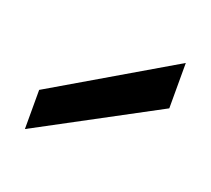

<svg xmlns="http://www.w3.org/2000/svg" viewBox="-51 -845 350 318"><g transform="rotate(20 123.5 -686.0)"><path d="M230 -783V-703L17 -589V-658Z"/></g></svg>

Font: Parkinsans Light
Style: Regular
Weight: 400
Version: Version 1.000